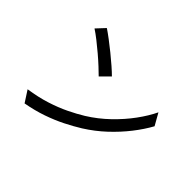

<svg xmlns="http://www.w3.org/2000/svg" viewBox="-148 -1005 1295 1295"><g transform="rotate(45 500.0 -357.0)"><path d="M227 -733Q254 -715 289 -688.5Q324 -662 360.5 -632.5Q397 -603 429 -575Q461 -547 482 -526L419 -463Q400 -482 370 -510Q340 -538 304 -568.5Q268 -599 233 -626.5Q198 -654 170 -672ZM141 -63Q229 -76 301.5 -99Q374 -122 434 -151Q494 -180 541 -209Q618 -257 683 -319.5Q748 -382 797 -449Q846 -516 875 -577L923 -492Q889 -430 839 -366Q789 -302 726 -243Q663 -184 587 -136Q537 -105 477.5 -75Q418 -45 347.5 -20.5Q277 4 194 19Z"/></g></svg>

Font: Noto Sans SC Thin
Style: Regular
Weight: 400
Version: Version 2.004-H2;hotconv 1.0.118;makeotfexe 2.5.65603